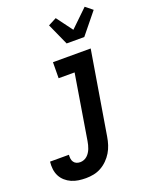

<svg xmlns="http://www.w3.org/2000/svg" viewBox="-249 -869 934 1186"><g transform="rotate(-20 218.0 -276.0)"><path d="M106 223Q81 223 57 219.5Q33 216 11.5 206.5Q-10 197 -27.5 181.5Q-45 166 -55.5 145.5Q-66 125 -69 100.5Q-72 76 -69 51H55Q54 64 55.5 76.5Q57 89 64 99Q71 109 82 113.5Q93 118 106 118Q118 118 130 113.5Q142 109 151.5 100.5Q161 92 168 81Q175 70 179.5 58.5Q184 47 187 35Q190 23 192 11L262 -415H157L158 -520H406L315 28Q311 53 303 78Q295 103 281.5 125.5Q268 148 248.5 167.5Q229 187 205.5 200Q182 213 156.5 218Q131 223 106 223ZM277 -600 213 -742 267 -770 345 -665 459 -775 505 -738 393 -600Z"/></g></svg>

Font: Iosevka Curly Slab Extrabold
Style: Italic
Weight: 800
Italic angle: -9°
Monospace: yes
Designer: Belleve Invis
Foundry: Belleve Invis
Version: Version 22.1.2; ttfautohint (v1.8.4)